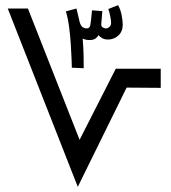

<svg xmlns="http://www.w3.org/2000/svg" viewBox="-20 -723 662 743"><path d="M281 0 10 -690H88L288 -182L428 -457H602V-383L470 -384ZM304 -459 258 -461Q258 -469 257 -493.5Q256 -518 254 -551Q252 -584 247.5 -618Q243 -652 235 -679L276 -690L289 -635Q294 -621 301 -617Q308 -613 315 -613Q327 -613 329.5 -625.5Q332 -638 336 -683L376 -680L372 -631Q371 -621 377.5 -617Q384 -613 389 -613Q397 -613 403.5 -619Q410 -625 410 -635Q410 -644 406.5 -661Q403 -678 399 -688L437 -703Q447 -685 451 -662.5Q455 -640 455 -628Q455 -601 438 -585.5Q421 -570 398 -570Q385 -570 376 -575Q367 -580 361 -587Q357 -579 349 -573.5Q341 -568 326 -568Q311 -568 300 -574Q303 -535 303.5 -505.5Q304 -476 304 -459Z"/></svg>

Font: Noto IKEA Arabic
Style: Regular
Weight: 400
Designer: Monotype Design Team
Foundry: Monotype Imaging Inc.
Version: Version 1.200